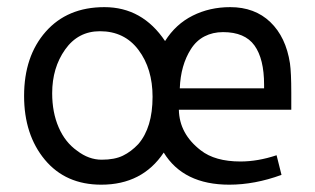

<svg xmlns="http://www.w3.org/2000/svg" viewBox="-20 -505 882 538"><path d="M272.5 -485Q378.8 -485 442.5 -390Q472.5 -437.5 520 -461.2Q567.5 -485 625 -485Q693.8 -485 737.5 -443.1Q781.2 -401.2 792.5 -327.5Q796.2 -301.2 796.2 -245V-197.5H481.2Q482.5 -130 542.5 -83.8Q582.5 -52.5 653.8 -52.5Q702.5 -52.5 755 -70L768.8 -15Q693.8 12.5 622.5 12.5Q493.8 12.5 438.8 -77.5Q378.8 12.5 263.8 12.5Q163.8 12.5 105.6 -57.5Q47.5 -127.5 47.5 -236.2Q47.5 -347.5 108.1 -416.2Q168.8 -485 272.5 -485ZM126.2 -243.8Q126.2 -190 144.4 -148.1Q162.5 -106.2 196.2 -82.5Q228.8 -57.5 265 -57.5Q301.2 -57.5 324.4 -68.8Q347.5 -80 367.5 -101.2Q407.5 -147.5 407.5 -233.8Q407.5 -312.5 368.1 -365Q328.8 -417.5 260 -417.5Q198.8 -417.5 162.5 -366.2Q126.2 -315 126.2 -243.8ZM605 -415Q576.2 -415 553.1 -403.1Q530 -391.2 515 -367.5Q486.2 -322.5 483.8 -257.5H720V-267.5Q720 -340 693.1 -377.5Q666.2 -415 605 -415Z"/></svg>

Font: Cambay
Style: Regular
Weight: 400
Version: Version 1.180;PS 001.180;hotconv 1.0.70;makeotf.lib2.5.58329